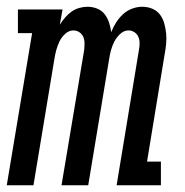

<svg xmlns="http://www.w3.org/2000/svg" viewBox="-28 -548 548 568"><path d="M-8 0 67 -450H25V-520H157L149 -475Q149 -475 149 -475Q149 -475 149 -475Q156 -486 164.5 -496Q173 -506 183.5 -513.5Q194 -521 206.5 -524.5Q219 -528 231 -528Q231 -528 231 -528Q231 -528 231 -528Q246 -528 259.5 -522.5Q273 -517 281.5 -506Q290 -495 294.5 -481.5Q299 -468 301 -453Q307 -468 315.5 -481.5Q324 -495 336 -506Q348 -517 363 -522.5Q378 -528 393 -528Q393 -528 393 -528Q393 -528 393 -528Q409 -528 423 -522Q437 -516 445.5 -504.5Q454 -493 458 -478.5Q462 -464 463.5 -449Q465 -434 463.5 -418.5Q462 -403 459 -387L407 -70H448V0H317L383 -400Q385 -410 385 -420Q385 -430 381.5 -438.5Q378 -447 370 -452.5Q362 -458 352 -458Q339 -458 328 -448Q317 -438 310.5 -425.5Q304 -413 300.5 -400Q297 -387 295 -374L233 0H154L221 -400Q222 -410 222 -420Q222 -430 218.5 -438.5Q215 -447 207 -452.5Q199 -458 189 -458Q176 -458 165 -448Q154 -438 148 -425.5Q142 -413 138.5 -400Q135 -387 133 -374L71 0Z"/></svg>

Font: Iosevka Gothic
Style: Italic
Weight: 400
Italic angle: -9°
Monospace: yes
Designer: Belleve Invis
Foundry: Belleve Invis
Version: Version 15.5.1; ttfautohint (v1.8.4)